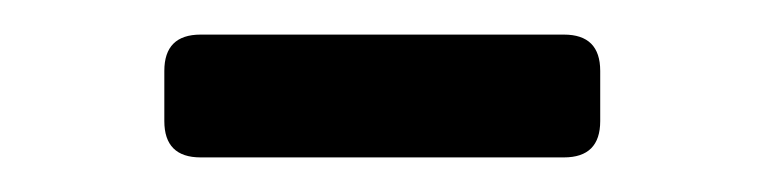

<svg xmlns="http://www.w3.org/2000/svg" viewBox="-20 -657 440 111"><path d="M96 -566Q75 -566 75 -587V-616Q75 -637 96 -637H306Q327 -637 327 -616V-587Q327 -566 306 -566Z"/></svg>

Font: Pitagon Sans Medium
Style: Regular
Weight: 500
Designer: Travis Tran
Foundry: Pitagon
Version: Version 1.001; ttfautohint (v1.8.4.7-5d5b);gftools[0.9.26]